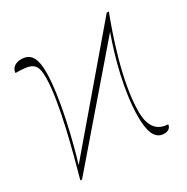

<svg xmlns="http://www.w3.org/2000/svg" viewBox="-132 -660 758 779"><g transform="rotate(-30 246.5 -270.0)"><path d="M420 6C436 6 450 0 453 -19C383 -21 374 -83 374 -123C374 -265 442 -455 473 -536H463L55 -57C82 -144 130 -336 130 -449C130 -505 118 -546 68 -546C28 -546 20 -520 20 -509C98 -509 118 -498 118 -432C118 -319 58 -101 30 0H38L436 -462C401 -366 362 -223 362 -106C362 -44 374 6 420 6Z"/></g></svg>

Font: Noto Serif Display Thin
Style: Regular
Weight: 100
Designer: Monotype Design Team
Foundry: Monotype Imaging Inc.
Version: Version 2.009